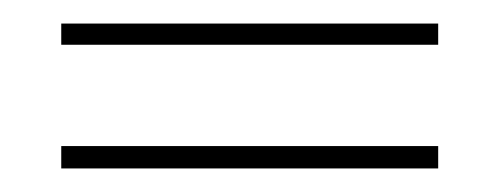

<svg xmlns="http://www.w3.org/2000/svg" viewBox="-20 -432 427 163"><path d="M32 -394H352V-412H32ZM32 -289H352V-308H32Z"/></svg>

Font: Advent Pro Thin
Style: Regular
Weight: 250
Version: Version 3.000